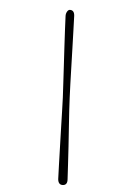

<svg xmlns="http://www.w3.org/2000/svg" viewBox="-152 -882 740 1170"><g transform="rotate(15 218.0 -297.0)"><path d="M233 -290.7Q240.7 -255.9 250.7 -206.4Q260.7 -156.8 272.3 -100.9Q284 -44.9 295.4 10.5Q306.7 66 317 114.6Q327.2 163.1 334.4 196.4Q343.8 230.3 371.4 223.6Q398.6 216.4 389.5 181.5Q380.7 143.7 368.8 93.5Q357 43.3 343.6 -11.8Q330.1 -66.9 316.6 -121Q303.1 -175 291.7 -222.2Q280.3 -269.3 273.1 -302.6Q265.5 -335.8 255.7 -383.1Q245.8 -430.4 234.5 -485.1Q223.2 -539.8 211.7 -595.5Q200.1 -651.2 189.6 -701.5Q179.1 -751.9 170.9 -790.2Q162.6 -824.5 135.7 -818.3Q126.4 -816 121.8 -802.4Q117.2 -788.9 120.6 -774.6Q127.7 -741.3 138.7 -693.5Q149.7 -645.6 162.6 -590.5Q175.6 -535.5 188.7 -479.9Q201.7 -424.4 213.3 -375.2Q225 -326 233 -290.7Z"/></g></svg>

Font: Fraunces 9pt S100 Light
Style: Italic
Weight: 300
Italic angle: -16°
Version: Version 1.000; ttfautohint (v1.8.3)